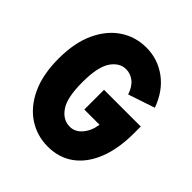

<svg xmlns="http://www.w3.org/2000/svg" viewBox="-196 -846 991 991"><g transform="rotate(45 300.0 -350.0)"><path d="M308 11Q229 11 165 -31Q101 -73 63.5 -153.5Q26 -234 26 -350Q26 -466 63.5 -546.5Q101 -627 164.5 -669Q228 -711 307 -711Q390 -711 457 -662Q524 -613 557 -522L411 -473Q397 -516 370.5 -537Q344 -558 312 -558Q264 -558 231.5 -510Q199 -462 199 -350Q199 -238 232 -190Q265 -142 316 -142Q354 -142 382 -175Q410 -208 417 -258H306V-402H574V-353Q574 -238 541 -156.5Q508 -75 448.5 -32Q389 11 308 11Z"/></g></svg>

Font: Red Hat Mono
Style: Bold
Weight: 700
Monospace: yes
Designer: Pentagram, MCKL
Foundry: Pentagram, MCKL
Version: Version 1.023; ttfautohint (v1.8.3)